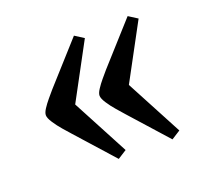

<svg xmlns="http://www.w3.org/2000/svg" viewBox="-73 -497 526 506"><g transform="rotate(-20 189.5 -244.0)"><path d="M330.9 -70.9 237.6 -175.2Q229.6 -184.2 218.4 -197.1Q207.1 -210 198.4 -223.4Q189.6 -236.8 189.6 -244.8Q189.6 -251.8 196.5 -262.3Q203.3 -272.8 212.5 -283.8Q221.7 -294.9 228.7 -302.9L330.9 -416.6L355.9 -400.7L272 -245L355.9 -86.8ZM180.3 -70.9 87 -175.2Q79 -184.2 67.7 -197.1Q56.5 -210 47.8 -223.4Q39 -236.8 39 -244.8Q39 -251.8 45.8 -262.3Q52.6 -272.8 61.9 -283.8Q71.1 -294.9 78.1 -302.9L180.3 -416.6L205.2 -400.7L121.4 -245L205.2 -86.8Z"/></g></svg>

Font: Faustina Light
Style: Regular
Weight: 300
Designer: Alfonso Garcia
Foundry: http://www.omnibus-type.com
Version: Version 1.200